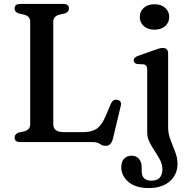

<svg xmlns="http://www.w3.org/2000/svg" viewBox="-20 -720 962 973"><path d="M307.5 -651.5 280 -645.5Q250 -637.5 250 -610V-91Q250 -50.5 301.5 -50.5H403.5Q445 -50.5 470.5 -68Q496 -85.5 516.5 -134L542.5 -195.5Q553 -218.5 574.5 -214Q599 -209.5 591.5 -181L551.5 -14.5Q542.5 19 516 19Q500 19 486.2 9.5Q472.5 0 449.5 0H82.5Q54 0 54 -23Q54 -41 75.5 -48.5L103 -54.5Q133 -62.5 133 -90V-610Q133 -637.5 103 -645.5L75.5 -651.5Q54 -659 54 -677Q54 -700 82.5 -700H300.5Q329.5 -700 329.5 -677Q329.5 -659 307.5 -651.5ZM762.5 -569.5Q729.5 -569.5 709 -587.5Q688.5 -605.5 688.5 -634.5Q688.5 -662.5 709 -680.5Q729.5 -698.5 762.5 -698.5Q796 -698.5 816.8 -680.5Q837.5 -662.5 837.5 -634.5Q837.5 -605.5 816.8 -587.5Q796 -569.5 762.5 -569.5ZM832 -74Q832 -42.5 843.8 -12Q855.5 18.5 867.5 49Q879.5 79.5 879.5 110Q879.5 165.5 840 199.2Q800.5 233 734.5 233Q666.5 233 630.5 201.5Q594.5 170 594.5 128.5Q594.5 99 609 84Q623.5 69 647.5 69Q670.5 69 684.2 85Q698 101 698 127.5V146.5Q698 196 747.5 195.5Q803 195.5 803 137Q803 114 791.5 91.5Q780 69 764.8 46.5Q749.5 24 737.8 0.5Q726 -23 726 -47.5V-366.5Q726 -391 707.5 -394L675 -395.5Q657.5 -399.5 657.5 -414Q657.5 -429 680 -437L759 -465Q774.5 -470.5 785.2 -473.8Q796 -477 805 -477Q832 -477 832 -448.5Z"/></svg>

Font: Fraunces 9pt S050
Style: Regular
Weight: 400
Version: Version 1.000; ttfautohint (v1.8.3)